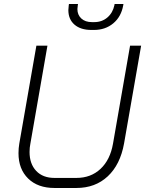

<svg xmlns="http://www.w3.org/2000/svg" viewBox="-20 -927 725 955"><path d="M72 -165Q72 -190 76 -213L161 -700H216L131 -212Q127 -193 127 -171Q127 -112 160 -77Q193 -42 251 -42H360Q432 -42 480 -87Q528 -132 542 -212L627 -700H682L597 -213Q578 -108 516 -50Q454 8 360 8H251Q168 8 120 -39Q72 -86 72 -165ZM320 -877Q320 -885 322 -901L323 -907H368L367 -901Q365 -887 365 -882Q365 -853 384.5 -835Q404 -817 437 -817H449Q487 -817 514 -840Q541 -863 549 -901L550 -907H594L593 -901Q583 -844 543.5 -811Q504 -778 447 -778H435Q381 -778 350.5 -804.5Q320 -831 320 -877Z"/></svg>

Font: Bai Jamjuree Light
Style: Italic
Weight: 300
Italic angle: -10°
Version: Version 1.000; ttfautohint (v1.6)